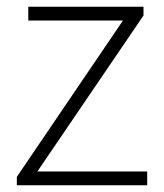

<svg xmlns="http://www.w3.org/2000/svg" viewBox="-20 -550 486 570"><path d="M30 0V-25L345 -489H64V-530H406V-504L91 -41H417V0Z"/></svg>

Font: Noto Sans TC Thin ExtraLight
Style: Regular
Weight: 250
Version: Version 2.004-H2;hotconv 1.0.118;makeotfexe 2.5.65603